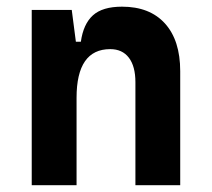

<svg xmlns="http://www.w3.org/2000/svg" viewBox="-20 -547 626 567"><path d="M379.9 0V-304.2Q379.9 -351.1 360.6 -376.5Q341.3 -401.9 305.5 -401.9Q206.1 -401.9 206.1 -258.3L175.8 -423.8H218.8Q226.1 -476.1 254.4 -501.7Q282.7 -527.3 340.3 -527.3Q422.4 -527.3 467.3 -477.5Q512.2 -427.7 512.2 -336.9V0ZM73.7 0V-517.6H191.9L206.1 -408.2V0Z"/></svg>

Font: Cascadia Mono
Style: Regular
Weight: 400
Monospace: yes
Designer: Aaron Bell
Foundry: Saja Typeworks
Version: Version 2102.003